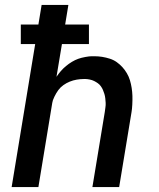

<svg xmlns="http://www.w3.org/2000/svg" viewBox="-20 -755 640 775"><path d="M27 0 122 -577H64V-656H135L148 -735H256L243 -656H339V-577H230L208 -445Q216 -457 225.5 -468Q235 -479 246.5 -488.5Q258 -498 270.5 -505.5Q283 -513 295.5 -517.5Q308 -522 324.5 -525Q341 -528 350 -528H360Q377 -528 392.5 -525.5Q408 -523 423.5 -518Q439 -513 451.5 -504Q464 -495 474 -484Q484 -473 492 -459.5Q500 -446 504.5 -431Q509 -416 511.5 -400Q514 -384 514.5 -368Q515 -352 514 -333Q513 -314 511 -303L461 0H353L403 -303Q404 -312 405.5 -321.5Q407 -331 406.5 -340Q406 -349 405 -358Q404 -367 401.5 -375.5Q399 -384 395.5 -392Q392 -400 387 -407Q382 -414 375 -419Q368 -424 360 -428Q352 -432 342 -434Q332 -436 326 -436H317Q304 -436 289.5 -433.5Q275 -431 261.5 -425.5Q248 -420 236 -411.5Q224 -403 215.5 -391.5Q207 -380 199.5 -364.5Q192 -349 191 -340L135 0Z"/></svg>

Font: Iosevka Aile Semibold Oblique
Style: Regular
Weight: 600
Italic angle: -9°
Designer: Belleve Invis
Foundry: Belleve Invis
Version: Version 31.1.0; ttfautohint (v1.8.4)